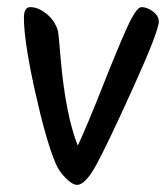

<svg xmlns="http://www.w3.org/2000/svg" viewBox="-20 -531 465 538"><path d="M376 -511Q393 -511 409 -498.5Q425 -486 425 -471Q425 -444 352.5 -284Q280 -124 249.5 -68.5Q219 -13 196 -13Q183 -13 164 -32Q145 -51 136 -73Q109 -136 78 -276Q47 -416 47 -481Q47 -511 65 -511Q87 -511 110 -492.5Q133 -474 142 -446Q145 -430 150 -366Q164 -208 198 -123Q225 -181 267 -287.5Q309 -394 335.5 -452.5Q362 -511 376 -511Z"/></svg>

Font: Kalam
Style: Regular
Weight: 400
Designer: Lipi Raval (Devanagari and Latin), Jonny Pinhorn (Latin)
Foundry: Indian Type Foundry
Version: Version 2.001;PS 1.0;hotconv 1.0.79;makeotf.lib2.5.61930; tt